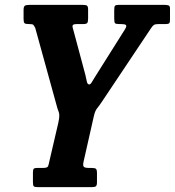

<svg xmlns="http://www.w3.org/2000/svg" viewBox="-20 -770 720 790"><path d="M115.5 -19.5V-60Q115.5 -72 118.8 -75.5Q122 -79 133 -79H157Q175 -79 177.8 -86Q180.5 -93 183.5 -108L220 -265Q224.5 -285 224 -296.2Q223.5 -307.5 216.5 -323.5L125 -655Q120 -665 116.8 -668Q113.5 -671 101 -671H98Q85 -671 81 -674.5Q77 -678 77 -692V-728.5Q77 -743.5 82.8 -746.8Q88.5 -750 103 -750H319.5Q332.5 -750 337.5 -747Q342.5 -744 342.5 -731V-694Q342.5 -679.5 338.8 -675.2Q335 -671 322 -671H298.5Q283 -671 279.8 -667Q276.5 -663 281 -649.5L331 -463Q334.5 -449 337 -435.8Q339.5 -422.5 347 -422.5Q352.5 -422.5 358.5 -433.2Q364.5 -444 374 -458.5L494 -649Q502.5 -663 498.2 -667Q494 -671 478.5 -671H470Q456 -671 453 -674.8Q450 -678.5 450 -695.5V-729Q450 -742 453 -746Q456 -750 468.5 -750H655.5Q666 -750 672.8 -748Q679.5 -746 679.5 -735V-689Q679.5 -677.5 676 -674.2Q672.5 -671 661.5 -671H632.5Q619 -671 613.5 -667.5Q608 -664 601.5 -654L398 -349.5Q388 -334.5 379.5 -324.2Q371 -314 366 -291.5L324 -105.5Q320.5 -90.5 324 -84.8Q327.5 -79 346.5 -79H356.5Q371 -79 375 -75.2Q379 -71.5 379 -57V-20.5Q379 -7 374.5 -3.5Q370 0 357 0H137Q123.5 0 119.5 -3Q115.5 -6 115.5 -19.5Z"/></svg>

Font: Besley* Condensed Semi
Style: Italic
Weight: 600
Width: 3
Italic angle: -13°
Designer: Owen Earl
Foundry: indestructible type*
Version: Version 3.000; ttfautohint (v1.8.3)